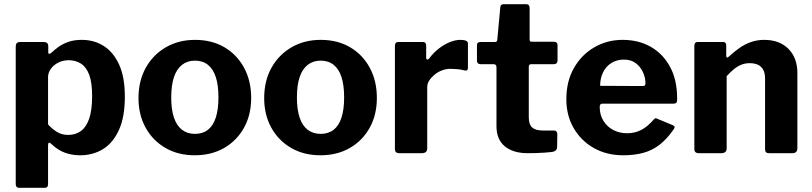

<svg xmlns="http://www.w3.org/2000/svg" viewBox="-20 -730 3870 915"><path d="M188 -530Q210 -530 210 -510V-480Q210 -474 214 -473.5Q218 -473 224 -478Q240 -493 259.5 -507Q279 -521 306 -530.5Q333 -540 370 -540Q429 -540 475 -510.5Q521 -481 548 -421.5Q575 -362 575 -269Q575 -173 547 -111Q519 -49 471 -19.5Q423 10 362 10Q323 10 290 -2Q257 -14 228 -41Q218 -51 213.5 -50Q209 -49 209 -35V148Q209 165 194 165H71Q55 165 55 147V-508Q55 -519 60 -524.5Q65 -530 78 -530H188ZM209 -137Q229 -115 252 -101Q275 -87 305 -87Q340 -87 365.5 -105.5Q391 -124 405 -164.5Q419 -205 419 -272Q419 -337 405 -374Q391 -411 365.5 -427Q340 -443 308 -443Q280 -443 257.5 -431.5Q235 -420 222 -401.5Q209 -383 209 -363V-137Z M908 10Q829 10 768.5 -25Q708 -60 674 -121.5Q640 -183 640 -262Q640 -345 675 -407.5Q710 -470 771 -505Q832 -540 909 -540Q990 -540 1050 -504.5Q1110 -469 1143.5 -406.5Q1177 -344 1177 -263Q1177 -183 1143 -121.5Q1109 -60 1048.5 -25Q988 10 908 10ZM909 -92Q946 -92 971 -111.5Q996 -131 1008.5 -170Q1021 -209 1021 -265Q1021 -324 1008.5 -362.5Q996 -401 971 -421Q946 -441 909 -441Q873 -441 847.5 -421Q822 -401 809 -362.5Q796 -324 796 -265Q796 -208 809 -169.5Q822 -131 847.5 -111.5Q873 -92 909 -92Z M1507 10Q1428 10 1367.5 -25Q1307 -60 1273 -121.5Q1239 -183 1239 -262Q1239 -345 1274 -407.5Q1309 -470 1370 -505Q1431 -540 1508 -540Q1589 -540 1649 -504.5Q1709 -469 1742.5 -406.5Q1776 -344 1776 -263Q1776 -183 1742 -121.5Q1708 -60 1647.5 -25Q1587 10 1507 10ZM1508 -92Q1545 -92 1570 -111.5Q1595 -131 1607.5 -170Q1620 -209 1620 -265Q1620 -324 1607.5 -362.5Q1595 -401 1570 -421Q1545 -441 1508 -441Q1472 -441 1446.5 -421Q1421 -401 1408 -362.5Q1395 -324 1395 -265Q1395 -208 1408 -169.5Q1421 -131 1446.5 -111.5Q1472 -92 1508 -92Z M1883 0Q1872 0 1867 -5Q1862 -10 1862 -20V-511Q1862 -530 1878 -530H1995Q2011 -530 2011 -513V-454Q2011 -448 2015.5 -446.5Q2020 -445 2025 -451Q2045 -478 2070.5 -498Q2096 -518 2123 -529Q2150 -540 2174 -540Q2210 -540 2210 -523V-407Q2210 -391 2195 -394Q2177 -399 2158 -400.5Q2139 -402 2125 -402Q2107 -402 2087.5 -395Q2068 -388 2052 -375Q2036 -362 2026 -347Q2016 -332 2016 -315V-23Q2016 0 1990 0H1883Z M2511 -424Q2500 -424 2500 -412V-171Q2500 -137 2516 -122.5Q2532 -108 2567 -108H2621Q2628 -108 2632 -103Q2636 -98 2636 -91L2635 -30Q2635 -11 2613 -6Q2595 -4 2574.5 -2.5Q2554 -1 2533.5 -0.5Q2513 0 2494 0Q2426 0 2386 -32.5Q2346 -65 2346 -129V-409Q2346 -424 2333 -424H2272Q2253 -424 2253 -441V-515Q2253 -530 2271 -530H2340Q2349 -530 2350 -541L2364 -693Q2365 -710 2379 -710H2488Q2504 -710 2504 -691V-541Q2504 -531 2514 -531H2619Q2637 -531 2637 -515V-441Q2637 -424 2617 -424Z M2838 -220Q2838 -183 2855.5 -154.5Q2873 -126 2902.5 -110.5Q2932 -95 2969 -95Q3005 -95 3035.5 -110.5Q3066 -126 3097 -162Q3101 -166 3104 -166.5Q3107 -167 3115 -163L3187 -133Q3201 -127 3190 -113Q3158 -67 3123 -40Q3088 -13 3045.5 -1.5Q3003 10 2950 10Q2872 10 2811 -24Q2750 -58 2714.5 -118.5Q2679 -179 2679 -257Q2679 -343 2715.5 -406.5Q2752 -470 2813 -505Q2874 -540 2947 -540Q3024 -540 3082 -506.5Q3140 -473 3173.5 -411Q3207 -349 3207 -260Q3207 -249 3205 -243Q3203 -237 3190 -236H2850Q2844 -236 2841 -232Q2838 -228 2838 -220ZM3039 -320Q3050 -320 3053 -322.5Q3056 -325 3056 -334Q3056 -359 3044.5 -385Q3033 -411 3010.5 -428.5Q2988 -446 2953 -446Q2920 -446 2894 -430Q2868 -414 2854 -385.5Q2840 -357 2840 -321Z M3310 0Q3289 0 3289 -20V-511Q3289 -530 3305 -530H3426Q3441 -530 3441 -513V-464Q3441 -458 3444 -456Q3447 -454 3453 -460Q3479 -484 3505 -502Q3531 -520 3560 -530Q3589 -540 3622 -540Q3695 -540 3737.5 -497Q3780 -454 3780 -382V-24Q3780 0 3756 0H3645Q3635 0 3630.5 -4.5Q3626 -9 3626 -20V-358Q3626 -392 3607.5 -410.5Q3589 -429 3553 -429Q3532 -429 3514 -422Q3496 -415 3479 -401.5Q3462 -388 3443 -367V-23Q3443 0 3417 0H3310Z"/></svg>

Font: Libre Franklin
Style: Bold
Weight: 700
Designer: Pablo Impallari, Rodrigo Fuenzalida, Nhung Nguyen
Foundry: Impallari Type
Version: Version 3.000